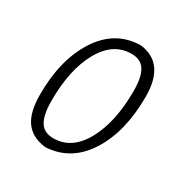

<svg xmlns="http://www.w3.org/2000/svg" viewBox="-118 -559 639 663"><g transform="rotate(30 202.0 -227.5)"><path d="M253 -462H260Q362 -449 362 -317Q362 -178 306 -89Q250 0 153 7H146Q93 0 67.5 -35.5Q42 -71 42 -142Q42 -280 99 -369Q156 -458 253 -462ZM246 -421Q173 -421 130 -344Q87 -267 87 -143Q87 -86 103.5 -59.5Q120 -33 157 -33Q230 -33 273 -111Q316 -189 316 -313Q316 -369 299.5 -395Q283 -421 246 -421Z"/></g></svg>

Font: Alegreya Sans Light
Style: Italic
Weight: 300
Italic angle: -7°
Designer: Juan Pablo del Peral
Foundry: Huerta Tipografica
Version: Version 2.007